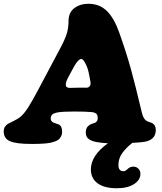

<svg xmlns="http://www.w3.org/2000/svg" viewBox="-33 -753 864 1024"><path d="M241.2 -136.7 240.2 -134.3Q237.3 -127.4 237.3 -122.6Q237.3 -108.4 247.6 -101.6Q252.4 -98.6 263.9 -95Q275.4 -91.3 278.8 -89.8Q298.3 -82 298.3 -49.8Q298.3 -36.6 293.2 -26.6Q288.1 -16.6 280.5 -9.8Q272.9 -2.9 259.5 1.7Q246.1 6.3 233.6 8.8Q221.2 11.2 201.9 12.7Q182.6 14.2 168.2 14.4Q153.8 14.6 131.3 14.6Q55.2 14.6 21 0.5Q-13.2 -13.7 -13.2 -52.7Q-13.2 -78.6 9.8 -92.8Q14.6 -95.7 39.1 -107.4Q63.5 -119.1 78.6 -132.3Q97.2 -148.4 118.7 -182.4Q140.1 -216.3 172.4 -277.3L289.1 -497.1Q313.5 -542.5 323 -573.5Q332.5 -604.5 332.5 -640.6Q332.5 -686.5 363.5 -709.7Q394.5 -732.9 438.5 -732.9Q497.1 -732.9 536.1 -695.3Q575.2 -657.7 603 -579.1Q642.1 -468.8 666 -381.6Q689.9 -294.4 722.7 -155.8Q730 -123 744.6 -111.3Q750 -106.4 762 -102.8Q773.9 -99.1 778.3 -96.7Q797.9 -85.9 797.9 -60.5Q797.9 -14.6 753.4 -0.5Q733.4 6.3 672.9 8.8Q640.1 34.7 619.4 63Q598.6 91.3 598.6 127Q598.6 160.2 625.5 160.2Q635.7 160.2 648.2 147.9Q660.6 135.7 677.7 135.7Q694.3 135.7 705.1 146.5Q715.8 157.2 715.8 174.8Q715.8 206.5 681.9 228.8Q647.9 251 590.3 251Q523.4 251 487.5 224.6Q451.7 198.2 451.7 150.9Q451.7 76.2 542.5 11.2Q512.7 9.8 486.8 5.4Q457.5 1 440.9 -11Q424.3 -22.9 424.3 -46.9Q424.3 -74.2 445.3 -86.9Q450.2 -90.3 461.2 -93.8Q472.2 -97.2 475.6 -99.1Q488.3 -106.9 488.3 -123Q488.3 -127.9 487.3 -132.3L486.8 -134.8Q483.4 -152.8 455.6 -155.3Q420.4 -158.2 363.3 -158.2Q303.2 -158.2 276.4 -153.8Q247.6 -148.9 241.2 -136.7ZM402.3 -285.6Q409.2 -285.6 418 -285.4Q426.8 -285.2 427.7 -285.2Q438 -285.2 444.1 -291.7Q450.2 -298.3 450.2 -309.1Q450.2 -314.5 444.3 -344.7L439 -370.1Q434.1 -392.6 422.1 -415.5Q410.2 -438.5 400.9 -438.5Q384.3 -438.5 360.8 -396L332 -342.8Q317.9 -317.9 317.9 -299.8Q317.9 -292 324 -288.1Q330.1 -284.2 336.9 -284.2Q338.9 -284.2 364.5 -284.9Q390.1 -285.6 402.3 -285.6Z"/></svg>

Font: Cooper* Black
Style: Italic
Weight: 900
Italic angle: -7°
Designer: Owen Earl
Foundry: indestructible type*
Version: Version 0.001